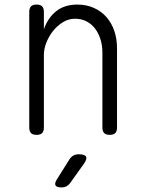

<svg xmlns="http://www.w3.org/2000/svg" viewBox="-20 -580 640 840"><path d="M172 -341V-22Q172 -6 164.5 2Q157 10 140 10Q123 10 115.5 2Q108 -6 108 -22V-528Q108 -544 115.5 -552Q123 -560 140 -560Q157 -560 164.5 -552Q172 -544 172 -528V-452Q190 -503 226.5 -531.5Q263 -560 318 -560Q358 -560 390.5 -545.5Q423 -531 445.5 -505.5Q468 -480 480 -445Q492 -410 492 -368V-22Q492 -6 484.5 2Q477 10 460 10Q443 10 435.5 2Q428 -6 428 -22V-351Q428 -380 420 -406.5Q412 -433 397 -453.5Q382 -474 359.5 -486Q337 -498 308 -498Q280 -498 255.5 -483Q231 -468 212.5 -445Q194 -422 183 -394Q172 -366 172 -341ZM230 203 284 117Q291 106 301 100.5Q311 95 324 95Q351 95 356.5 105.5Q362 116 346 138L286 222Q279 231 270 235.5Q261 240 250 240Q227 240 222.5 230.5Q218 221 230 203Z"/></svg>

Font: Maple Mono ExtraLight
Style: Regular
Weight: 275
Monospace: yes
Designer: subframe7536
Version: Version 7.000